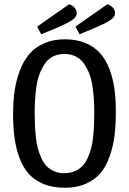

<svg xmlns="http://www.w3.org/2000/svg" viewBox="-20 -866 610 908"><path d="M307.1 -846.2Q323.7 -840.3 333.3 -829.1Q342.8 -817.9 342.8 -804.2Q342.8 -794.4 336.7 -785.6Q330.6 -776.9 318.1 -769Q305.7 -761.2 295.2 -755.9Q284.7 -750.5 267.6 -743.2Q250.5 -735.8 243.2 -731.9L174.8 -704.1L155.8 -740.2ZM487.8 -846.2Q504.4 -840.3 514.2 -829.1Q523.9 -817.9 523.9 -804.2Q523.9 -794.4 517.8 -785.6Q511.7 -776.9 499.3 -769Q486.8 -761.2 476.6 -756.1Q466.3 -751 448.7 -743.2Q431.2 -735.4 423.8 -731.9L356 -704.1L336.9 -740.2ZM527.8 -338.9Q527.8 -276.4 521.7 -225.8Q515.6 -175.3 499 -127.7Q482.4 -80.1 455.8 -48.1Q429.2 -16.1 386.2 2.9Q343.3 22 286.1 22Q229 22 186 4.2Q143.1 -13.7 116 -43.9Q88.9 -74.2 72 -119.6Q55.2 -165 48.6 -214.8Q42 -264.6 42 -327.1Q42 -386.2 49.1 -436.3Q56.2 -486.3 73.7 -532.2Q91.3 -578.1 118.4 -610.1Q145.5 -642.1 188.2 -661.1Q231 -680.2 286.1 -680.2Q341.3 -680.2 383.8 -662.6Q426.3 -645 453.1 -614.7Q480 -584.5 497.1 -540.3Q514.2 -496.1 521 -447.3Q527.8 -398.4 527.8 -338.9ZM284.2 -46.9Q311.5 -46.9 333.5 -56.4Q355.5 -65.9 370.1 -81.3Q384.8 -96.7 395.3 -120.4Q405.8 -144 411.6 -167.2Q417.5 -190.4 420.7 -221.7Q423.8 -252.9 424.8 -276.9Q425.8 -300.8 425.8 -332Q425.8 -366.2 424.1 -394.5Q422.4 -422.9 417.5 -456.8Q412.6 -490.7 402.6 -516.6Q392.6 -542.5 377.4 -564.7Q362.3 -586.9 338.6 -598.9Q314.9 -610.8 284.2 -610.8Q253.9 -610.8 230.5 -598.9Q207 -586.9 192.1 -564.7Q177.2 -542.5 167.2 -516.6Q157.2 -490.7 152.3 -456.8Q147.5 -422.9 145.8 -394.3Q144 -365.7 144 -332Q144 -301.3 145 -276.9Q146 -252.4 149.2 -221.4Q152.3 -190.4 158.2 -167.2Q164.1 -144 174.6 -120.4Q185.1 -96.7 199.5 -81.3Q213.9 -65.9 235.6 -56.4Q257.3 -46.9 284.2 -46.9Z"/></svg>

Font: Sansita Light
Style: Regular
Weight: 300
Designer: Pablo Cosgaya
Foundry: Omnibus-Type
Version: Version 1.006;hotconv 1.0.109;makeotfexe 2.5.65596